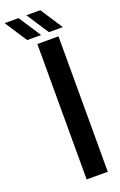

<svg xmlns="http://www.w3.org/2000/svg" viewBox="-270 -1019 665 1066"><g transform="rotate(-20 63.0 -485.5)"><path d="M43.9 0V-800H168.7V0ZM-1.6 -840 -87.2 -971.1H-5.2L80.5 -840ZM126.8 -840 41.1 -971.1H123.2L208.8 -840Z"/></g></svg>

Font: Big Shoulders Stencil Thin
Style: Regular
Weight: 100
Designer: Patric King
Foundry: XO Type Co
Version: Version 2.001